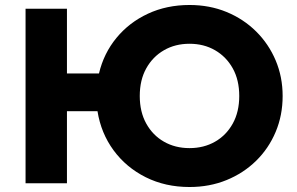

<svg xmlns="http://www.w3.org/2000/svg" viewBox="-20 -735 1192 770"><path d="M82.5 0V-700H248.5V-440.5H377Q396 -521 447 -583Q498 -645 573.2 -680Q648.5 -715 740 -715Q820.5 -715 888.5 -687Q956.5 -659 1007 -609Q1057.5 -559 1085.5 -492.8Q1113.5 -426.5 1113.5 -350Q1113.5 -272.5 1085.5 -206Q1057.5 -139.5 1007 -90Q956.5 -40.5 888.5 -12.8Q820.5 15 740 15Q643 15 564.5 -24.2Q486 -63.5 435.5 -132.2Q385 -201 371 -289H248.5V0ZM740 -141Q797.5 -141 842.5 -166.8Q887.5 -192.5 913.5 -239.5Q939.5 -286.5 939.5 -350Q939.5 -414 913.5 -460.8Q887.5 -507.5 842.5 -533.5Q797.5 -559.5 740 -559.5Q682.5 -559.5 637.5 -533.5Q592.5 -507.5 566.5 -460.8Q540.5 -414 540.5 -350Q540.5 -286.5 566.5 -239.5Q592.5 -192.5 637.5 -166.8Q682.5 -141 740 -141Z"/></svg>

Font: Geologica
Style: Bold
Weight: 700
Designer: Sindre Bremnes, Frode Helland
Foundry: Monokrom Skriftforlag AS
Version: Version 1.010; ttfautohint (v1.8.4.7-5d5b);gftools[0.9.28]